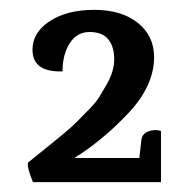

<svg xmlns="http://www.w3.org/2000/svg" viewBox="-20 -648 381 390"><path d="M307 -278H47Q34 -309 37 -318Q40 -320 59.5 -336Q79 -352 85.5 -357Q92 -362 110.5 -377.5Q129 -393 137 -401.5Q145 -410 160 -425Q175 -440 182 -451.5Q189 -463 197 -477Q212 -503 212 -528Q212 -553 200 -568Q188 -583 162 -583Q136 -583 121.5 -560Q107 -537 107 -503Q46 -501 46 -547Q46 -582 81 -605Q116 -628 171.5 -628Q227 -628 260 -601.5Q293 -575 293 -532Q293 -474 241.5 -419Q190 -364 131 -327H263L267 -362Q268 -376 281 -381Q294 -386 307 -382Z"/></svg>

Font: Karma SemiBold
Style: Regular
Weight: 600
Designer: Joana Correia
Foundry: Indian Type Foundry
Version: Version 1.202;PS 1.0;hotconv 1.0.78;makeotf.lib2.5.61930; tt